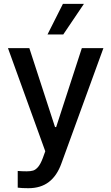

<svg xmlns="http://www.w3.org/2000/svg" viewBox="-20 -781 580 1000"><path d="M72.3 196.3V109.4Q95.7 111.3 119.1 111.3Q139.2 111.3 152.3 107.4Q165.5 103.5 178.5 88.4Q191.4 73.2 203.1 42L215.8 6.8L21.5 -530.3H132.8L266.6 -119.1H272.5L406.2 -530.3H518.6L299.8 70.3Q276.9 134.3 234.6 166.7Q192.4 199.2 127.9 199.2Q92.8 199.2 72.3 196.3ZM307.6 -760.7H417L309.6 -601.6H227.5Z"/></svg>

Font: Pretendard GOV Medium
Style: Regular
Weight: 500
Designer: Base glyphs from Inter by Rasmus Andersson; Hangeul glyphs from Noto Sans CJK(Source Han Sans) by Jang Soo-young and Kan
Foundry: Kil Hyung-jin
Version: Version 1.309